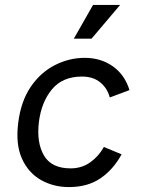

<svg xmlns="http://www.w3.org/2000/svg" viewBox="-20 -747 576 780"><path d="M506 -381 426 -351Q416 -389 387 -412.5Q358 -436 313 -436Q234 -436 191 -384Q148 -332 138 -251Q128 -168 158.5 -115.5Q189 -63 267 -63Q312 -63 346.5 -87.5Q381 -112 402 -150L474 -120Q440 -58 388 -22.5Q336 13 260 13Q197 13 146 -16Q95 -45 69 -103Q43 -161 54 -248Q65 -336 105 -394.5Q145 -453 203 -482.5Q261 -512 324 -512Q390 -512 438.5 -477.5Q487 -443 506 -381ZM352 -590H280L358 -727H468Z"/></svg>

Font: Inclusive Sans
Style: Italic
Weight: 400
Italic angle: -7°
Designer: Olivia King
Foundry: Olivia King
Version: Version 2.004